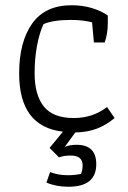

<svg xmlns="http://www.w3.org/2000/svg" viewBox="-20 -496 488 732"><path d="M157 200 171 160Q201 172 239 172Q264 172 289 167Q295 152 295 134Q295 97 249 97Q223 97 205 104L169 68L220 6Q53 -13 53 -216Q53 -336 102.5 -406Q152 -476 253 -476Q294 -476 329.5 -465.5Q365 -455 391 -437V-408Q391 -367 379 -334H338L331 -411Q296 -420 249 -420Q182 -420 146 -404Q130 -370 121 -321Q112 -272 112 -217Q112 -133 147.5 -89.5Q183 -46 261 -46Q334 -46 388 -88L417 -46Q386 -20 350.5 -6Q315 8 267 9L227 64Q246 56 272 56Q347 56 347 130Q347 216 241 216Q194 216 157 200Z"/></svg>

Font: Athiti
Style: Regular
Weight: 400
Designer: CadsonDemak Team
Foundry: CadsonDemak
Version: Version 1.032